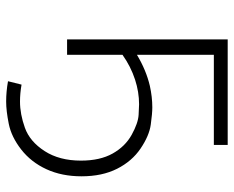

<svg xmlns="http://www.w3.org/2000/svg" viewBox="-88 -474 760 624"><g transform="rotate(90 292.0 -162.0)"><path d="M108 0V-522H451V-477H158V-227Q208 -257 259 -269Q295 -277 329 -277Q349 -277 385 -272Q421 -267 462.5 -239Q504 -211 528.5 -162.5Q553 -114 553 -47Q553 17 530 67Q507 117 466 149Q425 181 382.5 189.5Q340 198 310 198Q278 198 244 192L255 148Q284 153 310 153Q351 153 395.5 137Q440 121 471 73Q502 25 502 -45Q502 -107 479 -148Q456 -189 418 -210Q380 -231 353 -232.5Q326 -234 319 -234Q279 -234 239 -221Q196 -207 158 -180V0Z"/></g></svg>

Font: Montserrat Z Light
Style: Regular
Weight: 300
Designer: Julieta Ulanovsky
Foundry: Julieta Ulanovsky
Version: Version 8.000